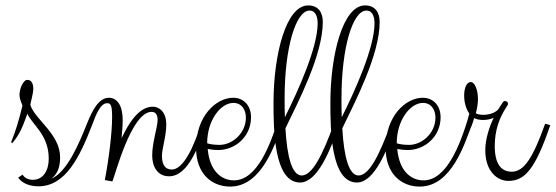

<svg xmlns="http://www.w3.org/2000/svg" viewBox="-20 -696 2052 709"><path d="M81 -276C101 -233 160 -198 160 -110C160 -67 140 -32 101 -32C81 -32 69 -42 63 -51L47 -40C64 -16 95 -8 122 -8C224 -8 276 -121 320 -234L301 -239C272 -166 227 -59 169 -36C189 -50 202 -74 202 -115C202 -202 107 -256 92 -309C92 -314 103 -350 103 -369C103 -382 99 -401 81 -401C65 -401 52 -367 52 -346C52 -330 57 -324 63 -306C50 -253 38 -212 21 -171L25 -167C56 -203 67 -238 81 -276Z M320 -234C336 -278 352 -315 376 -315C390 -315 394 -304 394 -264C394 -206 382 -108 367 -31L395 -26C404 -44 464 -283 540 -283C554 -283 562 -273 562 -253C562 -227 542 -170 542 -122C542 -79 563 -45 604 -45C678 -45 715 -165 742 -234L723 -239C715 -218 672 -70 614 -70C590 -70 578 -88 578 -120C578 -148 594 -193 594 -236C594 -289 562 -302 545 -302C507 -302 470 -272 429 -186C431 -208 433 -232 433 -251C433 -324 400 -335 382 -335C345 -335 321 -289 301 -239Z M830 -7C949 -7 997 -170 1022 -234L1003 -239C979 -170 932 -30 844 -30C797 -30 754 -65 747 -146C757 -144 771 -142 786 -142C848 -142 907 -191 907 -263C907 -305 881 -335 841 -335C778 -335 704 -267 704 -150C704 -53 763 -7 830 -7ZM842 -316C872 -316 888 -291 888 -262C888 -203 837 -161 791 -161C769 -161 753 -164 745 -167C745 -251 794 -316 842 -316Z M1172 -615C1172 -648 1157 -676 1118 -676C1036 -676 990 -494 990 -316C990 -220 991 -22 1088 -22C1153 -22 1201 -144 1232 -234L1213 -239C1171 -123 1133 -48 1094 -48C1059 -48 1040 -115 1034 -222C1079 -316 1172 -492 1172 -615ZM1031 -334C1031 -522 1073 -657 1123 -657C1148 -657 1153 -629 1153 -610C1153 -520 1081 -361 1032 -263C1031 -285 1031 -309 1031 -334Z M1382 -615C1382 -648 1367 -676 1328 -676C1246 -676 1200 -494 1200 -316C1200 -220 1201 -22 1298 -22C1363 -22 1411 -144 1442 -234L1423 -239C1381 -123 1343 -48 1304 -48C1269 -48 1250 -115 1244 -222C1289 -316 1382 -492 1382 -615ZM1241 -334C1241 -522 1283 -657 1333 -657C1358 -657 1363 -629 1363 -610C1363 -520 1291 -361 1242 -263C1241 -285 1241 -309 1241 -334Z M1530 -7C1649 -7 1697 -170 1722 -234L1703 -239C1679 -170 1632 -30 1544 -30C1497 -30 1454 -65 1447 -146C1457 -144 1471 -142 1486 -142C1548 -142 1607 -191 1607 -263C1607 -305 1581 -335 1541 -335C1478 -335 1404 -267 1404 -150C1404 -53 1463 -7 1530 -7ZM1542 -316C1572 -316 1588 -291 1588 -262C1588 -203 1537 -161 1491 -161C1469 -161 1453 -164 1445 -167C1445 -251 1494 -316 1542 -316Z M1731 -260C1741 -255 1751 -253 1765 -253C1778 -253 1792 -256 1803 -261C1788 -230 1772 -183 1772 -142C1772 -60 1819 -28 1857 -28C1917 -28 1956 -69 2012 -234L1993 -239C1948 -113 1915 -62 1870 -62C1830 -62 1807 -91 1807 -157C1807 -215 1824 -262 1851 -302C1854 -307 1856 -310 1856 -312C1856 -319 1851 -323 1844 -323C1839 -323 1839 -322 1819 -291C1808 -280 1789 -272 1764 -272C1750 -272 1741 -275 1737 -278C1741 -290 1745 -314 1745 -329C1745 -363 1734 -393 1718 -393C1704 -393 1694 -372 1694 -344C1694 -313 1703 -291 1713 -276C1704 -242 1693 -209 1678 -171L1682 -167C1706 -197 1718 -215 1731 -260Z"/></svg>

Font: Clicker Script
Style: Regular
Weight: 400
Designer: Astigmatic (AOETI)
Foundry: Astigmatic (AOETI)
Version: Version 1.000